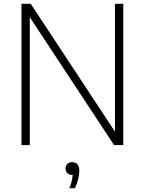

<svg xmlns="http://www.w3.org/2000/svg" viewBox="-20 -760 758 1006"><path d="M92.5 0V-740H141L599 -45H582.5V-740H626V0H577.5L119.5 -695H136V0ZM343.5 226Q354.5 198.5 358 178.2Q361.5 158 361.5 139.5L366 157H359.5Q343 157 333.2 147.5Q323.5 138 323.5 123Q323.5 108 332.8 98.8Q342 89.5 357.5 89.5Q375.5 89.5 385.5 100.8Q395.5 112 395.5 135.5Q395.5 154 389.8 178.2Q384 202.5 372 226Z"/></svg>

Font: Encode Sans SC ExtraLight
Style: Regular
Weight: 250
Designer: Multiple Designers
Foundry: Impallari Type
Version: Version 3.002